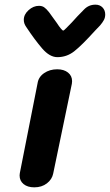

<svg xmlns="http://www.w3.org/2000/svg" viewBox="-20 -805 471 823"><path d="M64 -53Q64 -59 65 -63L141 -448Q145 -475 169 -491.5Q193 -508 225 -508Q254 -508 271.5 -494Q289 -480 289 -457Q289 -450 288 -446L208 -61Q203 -36 181 -19Q159 -2 127 -2Q98 -2 81 -16Q64 -30 64 -53ZM431 -743Q431 -730 425.5 -719.5Q420 -709 409 -696L387 -673Q330 -610 298 -585Q266 -560 226 -560Q193 -560 161 -597Q129 -634 92 -690Q82 -704 82 -720Q82 -743 102.5 -761.5Q123 -780 147 -780Q160 -780 169 -774Q178 -768 190 -753Q203 -736 224 -706Q233 -692 240.5 -683Q248 -674 251 -674Q254 -674 264 -684.5Q274 -695 288 -709Q309 -733 340 -764Q360 -785 389 -785Q408 -785 419.5 -773Q431 -761 431 -743Z"/></svg>

Font: Mali
Style: Bold Italic
Weight: 700
Italic angle: -10°
Version: Version 1.000; ttfautohint (v1.6)